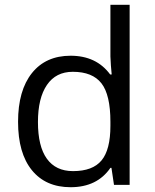

<svg xmlns="http://www.w3.org/2000/svg" viewBox="-20 -780 653 810"><path d="M450.2 -71.8H445.8Q389.6 9.8 277.8 9.8Q172.9 9.8 114.5 -62Q56.2 -133.8 56.2 -266.1Q56.2 -398.4 114.7 -471.7Q173.3 -544.9 277.8 -544.9Q386.7 -544.9 444.8 -465.8H451.2L447.8 -504.4L445.8 -542V-759.8H526.9V0H460.9ZM288.1 -58.1Q371.1 -58.1 408.4 -103.3Q445.8 -148.4 445.8 -249V-266.1Q445.8 -379.9 408 -428.5Q370.1 -477.1 287.1 -477.1Q215.8 -477.1 178 -421.6Q140.1 -366.2 140.1 -265.1Q140.1 -162.6 177.7 -110.4Q215.3 -58.1 288.1 -58.1Z"/></svg>

Font: f0_58959 
Style: Regular
Weight: 400
Foundry: Ascender Corporation
Version: Version 1.10